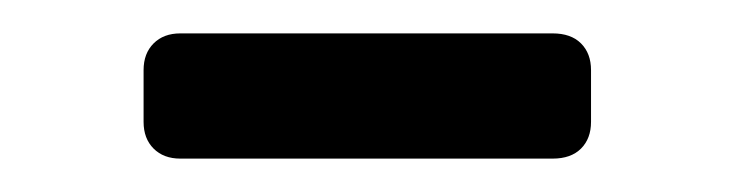

<svg xmlns="http://www.w3.org/2000/svg" viewBox="-20 -712 440 115"><path d="M88 -617Q78 -617 72 -623Q66 -629 66 -639V-670Q66 -680 72 -686Q78 -692 88 -692H311Q322 -692 328 -686Q334 -680 334 -670V-639Q334 -629 328 -623Q322 -617 311 -617Z"/></svg>

Font: Rubik Light
Style: Regular
Weight: 400
Version: Version 2.101